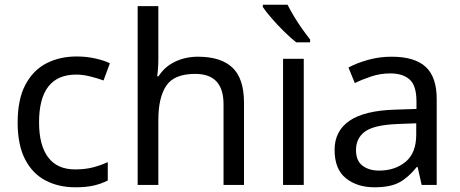

<svg xmlns="http://www.w3.org/2000/svg" viewBox="-20 -786 1957 816"><path d="M300 10Q229 10 173.5 -19Q118 -48 86.5 -109Q55 -170 55 -265Q55 -364 88 -426Q121 -488 177.5 -517Q234 -546 306 -546Q347 -546 385 -537.5Q423 -529 447 -517L420 -444Q396 -453 364 -461Q332 -469 304 -469Q146 -469 146 -266Q146 -169 184.5 -117.5Q223 -66 299 -66Q343 -66 376.5 -75Q410 -84 438 -97V-19Q411 -5 378.5 2.5Q346 10 300 10Z M653 -537Q653 -497 648 -462H654Q680 -503 724.5 -524Q769 -545 821 -545Q919 -545 968 -498.5Q1017 -452 1017 -349V0H930V-343Q930 -472 810 -472Q720 -472 686.5 -421.5Q653 -371 653 -277V0H565V-760H653Z M1271 0H1183V-536H1271ZM1202 -766Q1213 -744 1229.5 -716.5Q1246 -689 1264.5 -663Q1283 -637 1298 -618V-606H1239Q1216 -624 1187 -652.5Q1158 -681 1133.5 -709.5Q1109 -738 1097 -756V-766Z M1644 -545Q1742 -545 1789 -502Q1836 -459 1836 -365V0H1772L1755 -76H1751Q1716 -32 1677.5 -11Q1639 10 1571 10Q1498 10 1450 -28.5Q1402 -67 1402 -149Q1402 -229 1465 -272.5Q1528 -316 1659 -320L1750 -323V-355Q1750 -422 1721 -448Q1692 -474 1639 -474Q1597 -474 1559 -461.5Q1521 -449 1488 -433L1461 -499Q1496 -518 1544 -531.5Q1592 -545 1644 -545ZM1670 -259Q1570 -255 1531.5 -227Q1493 -199 1493 -148Q1493 -103 1520.5 -82Q1548 -61 1591 -61Q1659 -61 1704 -98.5Q1749 -136 1749 -214V-262Z"/></svg>

Font: Noto Sans Soyombo
Style: Regular
Weight: 400
Designer: Monotype Design Team
Foundry: Monotype Imaging Inc.
Version: Version 2.001; ttfautohint (v1.8.4.7-5d5b)